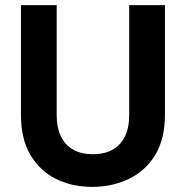

<svg xmlns="http://www.w3.org/2000/svg" viewBox="-20 -720 727 752"><path d="M341 12Q263 12 200 -19Q137 -50 99.5 -112.5Q62 -175 62 -271V-700H202V-270Q202 -219 219 -185Q236 -151 267.5 -133.5Q299 -116 344 -116Q389 -116 420.5 -133.5Q452 -151 469 -185Q486 -219 486 -270V-700H626V-271Q626 -175 587.5 -112.5Q549 -50 484 -19Q419 12 341 12Z"/></svg>

Font: DM Sans 17pt ExtraBold
Style: Regular
Weight: 800
Version: Version 4.004;gftools[0.9.30]